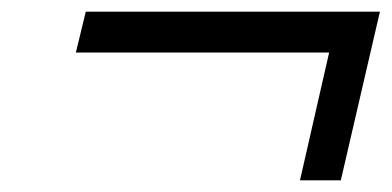

<svg xmlns="http://www.w3.org/2000/svg" viewBox="-20 -395 671 329"><path d="M544 -305H110L127 -375H631L564 -86H494Z"/></svg>

Font: Miedinger
Style: Bold-Italic
Weight: 700
Italic angle: -13°
Version: Version 001.000